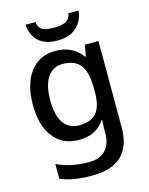

<svg xmlns="http://www.w3.org/2000/svg" viewBox="-142 -837 904 1165"><g transform="rotate(-15 310.0 -254.5)"><path d="M269 -549Q321 -549 363 -529Q405 -509 434 -468H439L451 -539H537V7Q537 122 475.5 181Q414 240 288 240Q229 240 180.5 232Q132 224 91 207V114Q177 156 294 156Q360 156 396 118.5Q432 81 432 13V-5Q432 -18 433 -39Q434 -60 435 -71H431Q404 -29 363 -9.5Q322 10 269 10Q167 10 109.5 -63.5Q52 -137 52 -268Q52 -398 109.5 -473.5Q167 -549 269 -549ZM291 -461Q228 -461 194.5 -411Q161 -361 161 -267Q161 -173 194.5 -124Q228 -75 293 -75Q367 -75 401.5 -115.5Q436 -156 436 -248V-268Q436 -371 401 -416Q366 -461 291 -461ZM468 -749Q462 -685 418 -645.5Q374 -606 299 -606Q221 -606 180 -645Q139 -684 135 -749H198Q200 -722 213.5 -708.5Q227 -695 249 -691Q271 -687 301 -687Q326 -687 348 -691.5Q370 -696 385 -709.5Q400 -723 404 -749Z"/></g></svg>

Font: Noto Sans Vithkuqi Medium
Style: Regular
Weight: 500
Version: Version 1.001